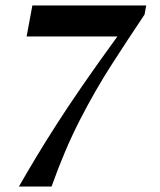

<svg xmlns="http://www.w3.org/2000/svg" viewBox="-20 -550 583 700"><path d="M49 130Q80 76 112.5 22Q145 -32 185 -94.5Q225 -157 279 -235.5Q333 -314 408 -417H77L98 -530H513L507 -497Q446 -406 386.5 -313.5Q327 -221 271.5 -113Q216 -5 168 130Z"/></svg>

Font: Spectral SC SemiBold
Style: Italic
Weight: 600
Italic angle: -10°
Designer: Jean-Baptiste Levee
Foundry: Production Type
Version: Version 2.001